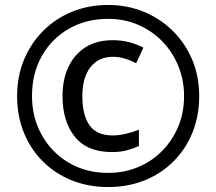

<svg xmlns="http://www.w3.org/2000/svg" viewBox="-20 -744 872 774"><path d="M416 10Q336 10 269 -17Q202 -44 152.5 -93.5Q103 -143 76 -210Q49 -277 49 -357Q49 -436 76.5 -502.5Q104 -569 153.5 -619Q203 -669 270 -696.5Q337 -724 416 -724Q492 -724 558.5 -697Q625 -670 675.5 -620.5Q726 -571 754.5 -504Q783 -437 783 -357Q783 -277 756 -210Q729 -143 679.5 -93.5Q630 -44 563 -17Q496 10 416 10ZM416 -47Q479 -47 534.5 -69.5Q590 -92 632 -134Q674 -176 698 -232.5Q722 -289 722 -357Q722 -421 699 -477.5Q676 -534 635 -576.5Q594 -619 538 -643.5Q482 -668 416 -668Q327 -668 257.5 -628Q188 -588 148.5 -518Q109 -448 109 -357Q109 -270 148.5 -199.5Q188 -129 257.5 -88Q327 -47 416 -47ZM431 -131Q331 -131 281.5 -193Q232 -255 232 -357Q232 -423 255.5 -473.5Q279 -524 324 -553Q369 -582 435 -582Q500 -582 558 -552L529 -489Q479 -515 436 -515Q377 -515 344.5 -473Q312 -431 312 -357Q312 -281 340.5 -239.5Q369 -198 435 -198Q458 -198 486.5 -204.5Q515 -211 540 -221V-155Q516 -145 491 -138Q466 -131 431 -131Z"/></svg>

Font: Noto Kufi Arabic Medium
Style: Regular
Weight: 500
Designer: Monotype Design Team, David Williams, Khaled Hosny
Foundry: Google LLC
Version: Version 2.109; ttfautohint (v1.8.4.7-5d5b)